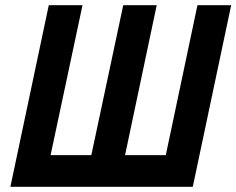

<svg xmlns="http://www.w3.org/2000/svg" viewBox="-20 -720 911 740"><path d="M437 0H307H150H20L168 -700H298L175 -122H332L455 -700H584L462 -122H619L741 -700H871L723 0H594Z"/></svg>

Font: PT Sans
Style: Bold Italic
Weight: 700
Italic angle: -12°
Designer: A.Korolkova, O.Umpeleva, V.Yefimov
Foundry: ParaType Ltd
Version: Version 2.003W OFL